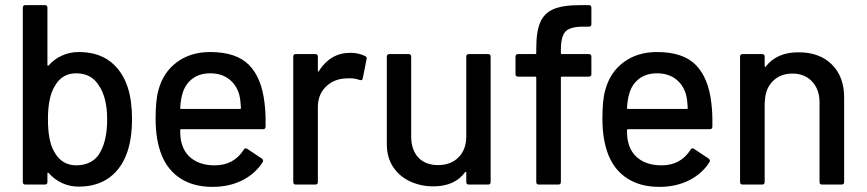

<svg xmlns="http://www.w3.org/2000/svg" viewBox="-20 -720 3382 749"><path d="M495 -256Q495 -182 477 -128Q455 -63 407 -27.5Q359 8 287 8Q252 8 222 -6Q192 -20 170 -45Q168 -47 166.5 -46Q165 -45 165 -43V-10Q165 0 155 0H79Q69 0 69 -10V-690Q69 -700 79 -700H155Q165 -700 165 -690V-467Q165 -465 166.5 -464Q168 -463 170 -465Q192 -490 222.5 -503.5Q253 -517 287 -517Q362 -517 410 -480Q458 -443 479 -377Q495 -326 495 -256ZM398 -254Q398 -339 366 -386Q337 -434 277 -434Q221 -434 193 -383Q167 -340 167 -255Q167 -170 191 -129Q220 -75 278 -75Q310 -75 335 -89Q360 -103 373 -130Q398 -177 398 -254Z M1016 -226Q1016 -216 1006 -216H687Q683 -216 683 -212Q683 -178 689 -160Q700 -120 733.5 -97.5Q767 -75 818 -75Q892 -75 931 -136Q935 -145 945 -139L1002 -101Q1009 -95 1005 -88Q976 -42 925 -16.5Q874 9 809 9Q736 9 685.5 -23Q635 -55 611 -114Q587 -173 587 -257Q587 -330 598 -368Q616 -437 669.5 -477Q723 -517 800 -517Q902 -517 951.5 -466.5Q1001 -416 1012 -318Q1017 -280 1016 -226ZM692 -355Q685 -333 683 -299Q683 -295 687 -295H916Q920 -295 920 -299Q918 -332 914 -348Q904 -387 874.5 -410.5Q845 -434 800 -434Q758 -434 730 -412.5Q702 -391 692 -355Z M1405 -501Q1412 -498 1410 -489L1395 -414Q1394 -405 1383 -408Q1360 -417 1328 -414Q1282 -412 1251 -381.5Q1220 -351 1220 -302V-10Q1220 0 1210 0H1134Q1124 0 1124 -10V-499Q1124 -509 1134 -509H1210Q1220 -509 1220 -499V-444Q1220 -441 1221.5 -440.5Q1223 -440 1224 -443Q1269 -514 1347 -514Q1379 -514 1405 -501Z M1809 -509H1884Q1894 -509 1894 -499V-10Q1894 0 1884 0H1809Q1799 0 1799 -10V-47Q1799 -49 1797.5 -49.5Q1796 -50 1794 -48Q1754 7 1670 7Q1622 7 1580.5 -12Q1539 -31 1514 -68Q1489 -105 1489 -158V-499Q1489 -509 1499 -509H1574Q1584 -509 1584 -499V-188Q1584 -136 1611.5 -106Q1639 -76 1689 -76Q1739 -76 1769 -106.5Q1799 -137 1799 -188V-499Q1799 -509 1809 -509Z M2168 -525V-513Q2168 -509 2172 -509H2277Q2287 -509 2287 -499V-431Q2287 -421 2277 -421H2172Q2168 -421 2168 -417V-10Q2168 0 2158 0H2082Q2072 0 2072 -10V-417Q2072 -421 2068 -421H2001Q1991 -421 1991 -431V-499Q1991 -509 2001 -509H2068Q2072 -509 2072 -513V-531Q2072 -597 2087.5 -633Q2103 -669 2139.5 -684.5Q2176 -700 2244 -700H2277Q2287 -700 2287 -690V-626Q2287 -616 2277 -616H2254Q2204 -616 2186 -597Q2168 -578 2168 -525Z M2759 -226Q2759 -216 2749 -216H2430Q2426 -216 2426 -212Q2426 -178 2432 -160Q2443 -120 2476.5 -97.5Q2510 -75 2561 -75Q2635 -75 2674 -136Q2678 -145 2688 -139L2745 -101Q2752 -95 2748 -88Q2719 -42 2668 -16.5Q2617 9 2552 9Q2479 9 2428.5 -23Q2378 -55 2354 -114Q2330 -173 2330 -257Q2330 -330 2341 -368Q2359 -437 2412.5 -477Q2466 -517 2543 -517Q2645 -517 2694.5 -466.5Q2744 -416 2755 -318Q2760 -280 2759 -226ZM2435 -355Q2428 -333 2426 -299Q2426 -295 2430 -295H2659Q2663 -295 2663 -299Q2661 -332 2657 -348Q2647 -387 2617.5 -410.5Q2588 -434 2543 -434Q2501 -434 2473 -412.5Q2445 -391 2435 -355Z M3273 -340V-10Q3273 0 3263 0H3187Q3177 0 3177 -10V-321Q3177 -371 3148 -402Q3119 -433 3071 -433Q3025 -433 2995.5 -404Q2966 -375 2964 -328Q2964 -322 2963 -322V-10Q2963 0 2953 0H2877Q2867 0 2867 -10V-499Q2867 -509 2877 -509H2953Q2963 -509 2963 -499V-462Q2963 -460 2964.5 -459Q2966 -458 2967 -460Q3010 -516 3095 -516Q3177 -516 3225 -468.5Q3273 -421 3273 -340Z"/></svg>

Font: BarlowMedium
Style: Regular
Weight: 500
Designer: Jeremy Tribby
Foundry: Tribby Type
Version: Version 1.422